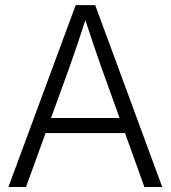

<svg xmlns="http://www.w3.org/2000/svg" viewBox="-20 -748 683 768"><path d="M13.7 0 282.7 -727.5H360.8L628.9 0H557.6L385.3 -479Q370.6 -520.5 353.3 -571.5Q335.9 -622.6 312 -696.3H331.1Q307.1 -622.1 289.8 -571Q272.5 -520 257.8 -479L84 0ZM141.1 -215.8V-275.9H501.5V-215.8Z"/></svg>

Font: Inter 28pt Light
Style: Regular
Weight: 300
Designer: Rasmus Andersson
Foundry: rsms
Version: Version 4.001;git-66647c0bb